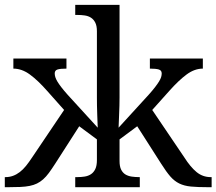

<svg xmlns="http://www.w3.org/2000/svg" viewBox="-21 -780 902 800"><path d="M860.8 -42V0H846.2Q802.7 0 774.7 -2.7Q746.6 -5.4 726.1 -15.4Q705.6 -25.4 688.7 -44.7Q671.9 -64 650.9 -97.2L550.8 -253.9L477.1 -199.2V-108.9Q477.1 -86.9 483.6 -73.5Q490.2 -60.1 501.5 -53.2Q512.7 -46.4 527.6 -44.2Q542.5 -42 559.1 -42H561.5V0H292.5V-42H300.8Q317.4 -42 332.3 -44.4Q347.2 -46.9 358.4 -54.4Q369.6 -62 376.2 -75.9Q382.8 -89.8 382.8 -113.3V-199.2L309.1 -253.9L208.5 -97.2Q194.3 -75.2 182.6 -59.3Q170.9 -43.5 158.7 -32.7Q146.5 -22 133.1 -15.4Q119.6 -8.8 102.5 -5.4Q85.4 -2 63.5 -1Q41.5 0 12.7 0H-1V-42H1.5Q18.6 -42 33.2 -47.4Q47.9 -52.7 61.3 -63Q74.7 -73.2 87.2 -88.6Q99.6 -104 112.8 -124L246.1 -321.8L175.8 -400.9Q136.7 -445.3 103.3 -469.7Q69.8 -494.1 34.7 -494.1V-536.1H255.9V-494.1Q230.5 -494.1 218.8 -490.5Q207 -486.8 207 -474.1Q207 -466.8 209.5 -458.7Q211.9 -450.7 218 -440.4Q224.1 -430.2 234.6 -416.5Q245.1 -402.8 261.2 -384.8L386.2 -248L384.3 -297.4Q383.3 -317.9 383.1 -339.1Q382.8 -360.4 382.8 -374V-649.9Q382.8 -671.9 376.2 -685.3Q369.6 -698.7 358.4 -706.1Q347.2 -713.4 332.3 -715.6Q317.4 -717.8 300.8 -717.8H292.5V-759.8H477.1V-374Q477.1 -360.4 476.6 -339.1Q476.1 -317.9 475.1 -297.4L473.1 -248L598.1 -384.8Q614.3 -402.8 624.8 -416.5Q635.3 -430.2 641.6 -440.4Q647.9 -450.7 650.4 -458.7Q652.8 -466.8 652.8 -474.1Q652.8 -486.8 640.6 -490.5Q628.4 -494.1 603.5 -494.1V-536.1H824.2V-494.1Q789.6 -494.1 756.6 -469.7Q723.6 -445.3 684.1 -400.9L613.3 -321.8L747.1 -124Q772.5 -84 798.1 -63Q823.7 -42 857.4 -42Z"/></svg>

Font: Noto Serif
Style: Regular
Weight: 400
Designer: Monotype Design team
Foundry: Monotype Imaging Inc.
Version: Version 1.02